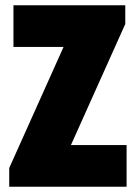

<svg xmlns="http://www.w3.org/2000/svg" viewBox="-20 -708 515 728"><path d="M15 0V-71L221 -530H31V-688H455V-617L249 -158H460V0Z"/></svg>

Font: Archivo ExtraCondensed Black
Style: Regular
Weight: 900
Width: 2
Designer: Hector Gatti
Foundry: Omnibus-Type
Version: Version 2.001; ttfautohint (v1.8.3)